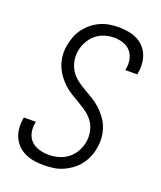

<svg xmlns="http://www.w3.org/2000/svg" viewBox="-139 -831 778 928"><g transform="rotate(20 250.0 -367.5)"><path d="M198 8Q173 8 149 4.5Q125 1 103.5 -8.5Q82 -18 65 -34Q48 -50 38 -71.5Q28 -93 25.5 -117Q23 -141 27 -166L29 -176H90L89 -169Q84 -143 89.5 -118.5Q95 -94 112 -77.5Q129 -61 153 -54Q177 -47 202 -47Q228 -47 254 -54.5Q280 -62 301.5 -79Q323 -96 336 -120.5Q349 -145 353 -170Q357 -197 351.5 -223Q346 -249 332 -269.5Q318 -290 297.5 -305Q277 -320 255 -333Q233 -346 211.5 -359Q190 -372 171.5 -389Q153 -406 138.5 -426Q124 -446 114.5 -470Q105 -494 102.5 -520.5Q100 -547 105 -574Q109 -597 117.5 -620Q126 -643 141 -663Q156 -683 175.5 -699Q195 -715 217.5 -725Q240 -735 264 -739Q288 -743 311 -743Q335 -743 358.5 -739Q382 -735 403 -725.5Q424 -716 440 -699.5Q456 -683 465 -662Q474 -641 476 -617Q478 -593 474 -569L472 -559H411L412 -566Q417 -591 412 -615Q407 -639 392 -656Q377 -673 354 -680.5Q331 -688 307 -688Q282 -688 257 -680Q232 -672 212 -654.5Q192 -637 180 -613.5Q168 -590 164 -566Q160 -539 165.5 -513Q171 -487 185 -466Q199 -445 219 -430Q239 -415 261 -402.5Q283 -390 305 -376.5Q327 -363 345 -346.5Q363 -330 378.5 -309.5Q394 -289 403 -265Q412 -241 414.5 -214.5Q417 -188 412 -161Q409 -138 399.5 -114.5Q390 -91 374.5 -70.5Q359 -50 338 -34.5Q317 -19 294 -9Q271 1 246.5 4.5Q222 8 198 8Z"/></g></svg>

Font: Iosevka Light
Style: Italic
Weight: 300
Italic angle: -9°
Monospace: yes
Designer: Belleve Invis
Foundry: Belleve Invis
Version: Version 32.5.0; ttfautohint (v1.8.4)